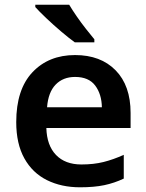

<svg xmlns="http://www.w3.org/2000/svg" viewBox="-20 -786 621 816"><path d="M299 -552Q408 -552 471.5 -487Q535 -422 535 -306V-242H177Q179 -168 218 -127.5Q257 -87 326 -87Q378 -87 420 -97.5Q462 -108 506 -128V-27Q466 -8 423 1Q380 10 320 10Q241 10 179.5 -20.5Q118 -51 83.5 -113Q49 -175 49 -267Q49 -406 118 -479Q187 -552 299 -552ZM299 -459Q248 -459 216.5 -426.5Q185 -394 180 -330H413Q412 -386 384.5 -422.5Q357 -459 299 -459ZM274 -766Q287 -744 306 -716.5Q325 -689 345.5 -663Q366 -637 381 -619V-606H298Q273 -624 240 -652Q207 -680 176.5 -709Q146 -738 130 -756V-766Z"/></svg>

Font: Noto Sans Tamil SemiBold
Style: Regular
Weight: 600
Designer: Jelle Bosma - Monotype Design Team
Foundry: Monotype Imaging Inc.
Version: Version 2.004; ttfautohint (v1.8.4.7-5d5b)